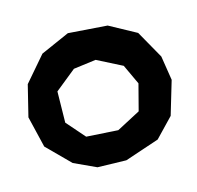

<svg xmlns="http://www.w3.org/2000/svg" viewBox="-122 -811 987 960"><g transform="rotate(-20 371.0 -330.5)"><path d="M334 -678.7 179.7 -626 58.6 -507.8 4.9 -350.6 29.3 -186.5 134.8 -60.5 244.1 2 391.6 18.6 574.2 -25.4 675.8 -114.3 742.2 -282.2 733.4 -409.2 665 -559.6 534.2 -646.5ZM301.8 -501 418.9 -505.9 541 -429.7 580.1 -322.3 533.2 -190.4 405.3 -136.7 243.2 -161.1 168.9 -262.7 185.5 -422.9Z"/></g></svg>

Font: MaokenAssortedSans-Lite
Style: Lite
Weight: 400
Version: Version 1.400